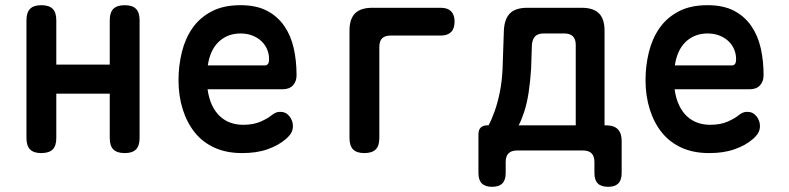

<svg xmlns="http://www.w3.org/2000/svg" viewBox="-20 -580 3040 740"><path d="M139 10Q110 10 96 -4Q82 -18 82 -48V-502Q82 -532 96 -546Q110 -560 139 -560Q169 -560 183 -546Q197 -532 197 -502V-331H403V-502Q403 -532 417 -546Q431 -560 461 -560Q490 -560 504 -546Q518 -532 518 -502V-48Q518 -18 504 -4Q490 10 461 10Q431 10 417 -4Q403 -18 403 -48V-219H197V-48Q197 -18 183 -4Q169 10 139 10Z M1060 -149Q1082 -149 1095.5 -132Q1109 -115 1109 -94Q1109 -82 1104 -71Q1099 -60 1084 -46Q1068 -32 1050 -22Q1032 -12 1010.5 -4.5Q989 3 965 6.5Q941 10 913 10Q853 10 807.5 -10.5Q762 -31 731.5 -68.5Q701 -106 684.5 -158Q668 -210 668 -271Q668 -327 681 -379.5Q694 -432 722 -472Q750 -512 795.5 -536Q841 -560 907 -560Q968 -560 1009 -538.5Q1050 -517 1075.5 -480Q1101 -443 1112 -394.5Q1123 -346 1123 -290Q1123 -266 1109 -251Q1095 -236 1070 -236H780Q785 -200 797.5 -174Q810 -148 828 -131.5Q846 -115 868.5 -107Q891 -99 917 -99Q957 -99 985 -111.5Q1013 -124 1027 -136Q1036 -143 1043.5 -146Q1051 -149 1060 -149ZM781 -328H1003Q1008 -328 1012.5 -333Q1017 -338 1017 -353Q1017 -371 1010 -388.5Q1003 -406 989 -420Q975 -434 954 -442.5Q933 -451 907 -451Q880 -451 858.5 -442Q837 -433 821 -417Q805 -401 795 -378.5Q785 -356 781 -328Z M1384 10Q1355 10 1341 -4Q1327 -18 1327 -48V-462Q1327 -507 1348.5 -528.5Q1370 -550 1415 -550H1679Q1705 -550 1718.5 -536.5Q1732 -523 1732 -497Q1732 -470 1718.5 -456.5Q1705 -443 1679 -443H1486Q1464 -443 1453 -432.5Q1442 -422 1442 -399V-48Q1442 -18 1428 -4Q1414 10 1384 10Z M1876 140Q1850 140 1837 127Q1824 114 1824 87V-62Q1824 -80 1833 -88.5Q1842 -97 1859 -97H1863Q1874 -117 1886 -150Q1898 -183 1906.5 -225.5Q1915 -268 1917 -316L1922 -462Q1924 -507 1945.5 -528.5Q1967 -550 2012 -550H2222Q2267 -550 2288.5 -528.5Q2310 -507 2310 -462V-97H2316Q2346 -97 2361 -82Q2376 -67 2376 -37V87Q2376 114 2363 127Q2350 140 2324 140Q2297 140 2284 127Q2271 114 2271 87V44Q2271 22 2260 11Q2249 0 2227 0H1973Q1951 0 1940 11Q1929 22 1929 44V87Q1929 114 1916 127Q1903 140 1876 140ZM2199 -407Q2199 -429 2188 -440Q2177 -451 2155 -451H2076Q2053 -451 2042.5 -440Q2032 -429 2030 -407L2027 -316Q2024 -267 2017.5 -224Q2011 -181 2000 -148Q1989 -115 1979 -97H2199Z M2860 -149Q2882 -149 2895.5 -132Q2909 -115 2909 -94Q2909 -82 2904 -71Q2899 -60 2884 -46Q2868 -32 2850 -22Q2832 -12 2810.5 -4.5Q2789 3 2765 6.5Q2741 10 2713 10Q2653 10 2607.5 -10.5Q2562 -31 2531.5 -68.5Q2501 -106 2484.5 -158Q2468 -210 2468 -271Q2468 -327 2481 -379.5Q2494 -432 2522 -472Q2550 -512 2595.5 -536Q2641 -560 2707 -560Q2768 -560 2809 -538.5Q2850 -517 2875.5 -480Q2901 -443 2912 -394.5Q2923 -346 2923 -290Q2923 -266 2909 -251Q2895 -236 2870 -236H2580Q2585 -200 2597.5 -174Q2610 -148 2628 -131.5Q2646 -115 2668.5 -107Q2691 -99 2717 -99Q2757 -99 2785 -111.5Q2813 -124 2827 -136Q2836 -143 2843.5 -146Q2851 -149 2860 -149ZM2581 -328H2803Q2808 -328 2812.5 -333Q2817 -338 2817 -353Q2817 -371 2810 -388.5Q2803 -406 2789 -420Q2775 -434 2754 -442.5Q2733 -451 2707 -451Q2680 -451 2658.5 -442Q2637 -433 2621 -417Q2605 -401 2595 -378.5Q2585 -356 2581 -328Z"/></svg>

Font: Maple Mono SemiBold
Style: Regular
Weight: 600
Monospace: yes
Designer: subframe7536
Version: Version 7.000